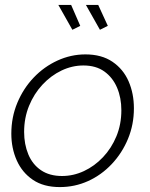

<svg xmlns="http://www.w3.org/2000/svg" viewBox="-20 -750 609 780"><path d="M223 10Q157 10 113.5 -19.5Q70 -49 48 -98.5Q26 -148 26 -207Q26 -274 50.5 -332.5Q75 -391 117 -435Q159 -479 213.5 -504Q268 -529 327 -529Q393 -529 437 -499Q481 -469 502.5 -419.5Q524 -370 524 -310Q524 -244 500 -186Q476 -128 434 -83.5Q392 -39 338 -14.5Q284 10 223 10ZM232 -35Q278 -35 321 -55Q364 -75 398.5 -111.5Q433 -148 453 -196.5Q473 -245 473 -302Q473 -353 455.5 -394Q438 -435 404 -459.5Q370 -484 319 -484Q273 -484 230 -463.5Q187 -443 152.5 -406Q118 -369 98 -320Q78 -271 78 -214Q78 -164 95 -123Q112 -82 146.5 -58.5Q181 -35 232 -35ZM329 -730H379L418 -645L386 -629ZM217 -730H269L306 -645L274 -629Z"/></svg>

Font: Raleway Thin Light
Style: Italic
Weight: 300
Italic angle: -12°
Version: Version 4.026